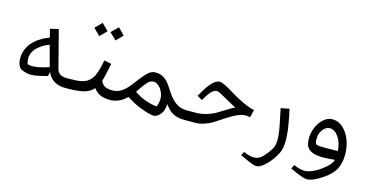

<svg xmlns="http://www.w3.org/2000/svg" viewBox="-82 -1011 3141 1626"><g transform="rotate(15 1488.5 -197.5)"><path d="M128.4 -112.3Q145.5 -106 172.4 -106Q223.6 -106 314.9 -136.7L265.6 -319.8Q209 -300.8 166 -260.7Q144.5 -241.2 131.8 -215.1Q119.1 -189 119.1 -161.9Q119.1 -134.8 128.4 -112.3ZM251 -378.4 232.4 -450.7 305.7 -468.3 391.6 -134.3Q403.8 -103.5 427 -93.5Q450.2 -83.5 489.3 -83.5V0Q369.6 0 328.1 -97.7L320.8 -60.1Q308.6 -57.1 284.7 -51Q260.7 -44.9 247.1 -42Q206.1 -33.2 178.2 -33.2Q133.3 -33.2 90.8 -54.2Q75.2 -61.5 64.2 -87.4Q53.2 -113.3 53.2 -143.1Q53.2 -172.9 60.5 -199Q67.9 -225.1 83.5 -252.7Q99.1 -280.3 127.9 -306.6Q156.7 -333 192.9 -352.3Q229 -371.6 251 -378.4Z M735.4 -556.6 793.9 -614.7 851.1 -556.6 793.9 -499ZM593.8 -556.6 651.9 -614.7 709.5 -556.6 651.9 -499ZM487.8 -83.5V-84H499.5Q573.7 -84 603 -91.3Q642.6 -101.1 658.7 -113.3Q690.4 -136.2 707 -169.9Q716.8 -190.4 725.1 -217.5Q733.4 -244.6 736.6 -259.8Q739.7 -274.9 747.1 -311L811 -298.3L788.6 -192.4Q782.2 -166 774.4 -140.1Q789.6 -106.4 813.7 -95Q837.9 -83.5 880.4 -83.5V0Q831.1 0 795.4 -14.4Q759.8 -28.8 733.9 -64.9Q698.2 -24.4 642.1 -12.2Q585.9 0 487.8 0Q472.7 0 460 -12.7Q447.3 -25.4 447.3 -41.7Q447.3 -58.1 459.5 -70.8Q471.7 -83.5 487.8 -83.5Z M1290.5 -124Q1290.5 -142.1 1282.2 -166Q1266.1 -212.9 1230.5 -234.9Q1215.3 -245.6 1198.5 -245.6Q1181.6 -245.6 1169.9 -239.5Q1158.2 -233.4 1151.9 -227.1Q1145.5 -220.7 1136 -209.2Q1126.5 -197.8 1116.5 -184.1Q1106.4 -170.4 1093.5 -151.4Q1080.6 -132.3 1075.2 -125Q1160.6 -62.5 1274.4 -49.3Q1290.5 -81.1 1290.5 -124ZM880.4 -83.5Q943.8 -83.5 1002 -146Q1019 -164.1 1064.2 -223.6Q1109.4 -283.2 1140.1 -307.6Q1165 -325.2 1192.1 -325.2Q1219.2 -325.2 1236.8 -319.3Q1292 -300.3 1330.6 -237.3Q1384.8 -149.4 1423.3 -120.1Q1442.4 -105.5 1467.3 -94.5Q1492.2 -83.5 1532.2 -83.5V0Q1469.7 0 1428.7 -22.9Q1387.7 -45.9 1358.9 -92.3Q1352.1 -37.1 1340.1 -17.6Q1328.1 2 1309.1 17.3Q1290 32.7 1273.9 32.7Q1230 32.7 1141.1 -3.4Q1099.1 -18.6 1025.4 -65.9Q959.5 0 877 0Q862.3 -1 850.6 -13.4Q838.9 -25.9 838.9 -41.7Q838.9 -57.6 851.6 -70.6Q864.3 -83.5 880.4 -83.5Z M1531.7 -83.5H1604Q1654.8 -83.5 1701.4 -97.4Q1748 -111.3 1776.9 -128.2Q1805.7 -145 1849.1 -172.1Q1892.6 -199.2 1920.9 -213.4Q1889.2 -229 1844.7 -254.6Q1800.3 -280.3 1773.4 -293.9Q1746.6 -307.6 1736.1 -307.6Q1725.6 -307.6 1717.3 -304Q1709 -300.3 1701.9 -295.4Q1694.8 -290.5 1687 -281.7Q1679.2 -272.9 1673.6 -265.9Q1668 -258.8 1660.6 -247.8Q1653.3 -236.8 1649.4 -230.5Q1635.3 -207 1631.8 -200.7L1587.4 -226.6Q1630.4 -303.7 1658.2 -337.4Q1702.1 -390.1 1740.2 -390.1Q1769.5 -390.1 1873.5 -325.2Q1913.6 -300.3 1969.5 -273.2Q2025.4 -246.1 2071.8 -234.9H2080.1L2063.5 -166Q2059.6 -166.5 2052.2 -168Q2036.6 -170.9 2021 -170.9Q2005.4 -170.9 1985.6 -165.3Q1965.8 -159.7 1952.1 -153.3Q1938.5 -147 1913.3 -133.3Q1888.2 -119.6 1846.9 -92.3Q1805.7 -64.9 1777.3 -47.1Q1749 -29.3 1707.3 -14.6Q1665.5 0 1625 0H1531.7Q1516.1 0 1503.2 -12.7Q1490.2 -25.4 1490.2 -41.5Q1491.2 -57.6 1503.7 -70.6Q1516.1 -83.5 1531.7 -83.5Z M2090.8 130.9Q2145.5 154.8 2182.1 154.8Q2218.8 154.8 2249 128.7Q2279.3 102.5 2318.4 41Q2337.9 11.2 2337.9 -43.5Q2337.9 -76.7 2333.3 -105.5Q2328.6 -134.3 2326.4 -147.2Q2324.2 -160.2 2319.8 -181.6Q2302.2 -265.1 2293.5 -307.6L2367.7 -321.8Q2374.5 -294.9 2379.2 -269Q2383.8 -243.2 2388.7 -217.5Q2393.6 -191.9 2396 -175.5Q2398.4 -159.2 2401.4 -136.7Q2406.7 -94.7 2406.7 -54.2Q2406.7 17.6 2386.2 58.1Q2371.1 88.4 2345.9 123.8Q2320.8 159.2 2285.2 189.7Q2249.5 220.2 2221.2 220.2Q2206.5 220.2 2185.8 212.4Q2165 204.6 2147.2 197Q2129.4 189.5 2119.6 185.1Q2085.4 169.9 2074.2 164.1Z M2660.6 -179.2Q2654.3 -162.1 2654.3 -129.2Q2654.3 -96.2 2668.5 -86.4Q2678.7 -80.1 2755.9 -80.1Q2833 -80.1 2856 -81.5Q2850.6 -157.2 2816.9 -204.1Q2783.2 -251 2741.7 -251Q2717.3 -251 2695.8 -232.9Q2674.3 -214.8 2660.6 -179.2ZM2529.8 128.4Q2585 153.3 2626.5 153.3Q2668 153.3 2727.5 119.1Q2767.6 96.2 2804 63.2Q2840.3 30.3 2851.6 -3.4Q2769.5 3.4 2749 3.4Q2615.7 3.4 2596.7 -71.8Q2590.8 -93.8 2590.8 -121.6Q2590.8 -172.9 2611.6 -221.2Q2632.3 -269.5 2668 -299.8Q2703.6 -330.1 2743.2 -330.1Q2796.4 -330.1 2838.4 -290.8Q2880.4 -251.5 2901.9 -192.4Q2923.3 -133.3 2923.3 -68.4Q2923.3 30.8 2874 92.3Q2838.9 135.3 2772.2 176.3Q2705.6 217.3 2660.6 217.3Q2629.9 217.3 2513.2 163.6Z"/></g></svg>

Font: MiladAzad
Style: Regular
Weight: 400
Designer: Reza bakhtiari fard
Foundry: http://font-store.ir
Version: Version:0.0.3;RFB:1.2.5;Building:2016-04-05 21:27:38.277324